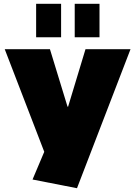

<svg xmlns="http://www.w3.org/2000/svg" viewBox="-20 -800 715 1015"><path d="M152 149 248 -78 228 39 5 -540H244L337 -236H340L432 -540H670L387 195ZM303 -780V-603H171V-780ZM506 -780V-603H375V-780Z"/></svg>

Font: Pathway Extreme SemiCondensed Black
Style: Regular
Weight: 900
Width: 4
Version: Version 1.001;gftools[0.9.26]